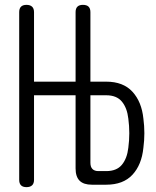

<svg xmlns="http://www.w3.org/2000/svg" viewBox="-20 -760 640 790"><path d="M291 -368H120V-20Q120 -5 112 2.5Q104 10 89 10Q74 10 66.5 2.5Q59 -5 59 -20V-710Q59 -725 66.5 -732.5Q74 -740 89 -740Q104 -740 112 -732.5Q120 -725 120 -710V-424H291V-710Q291 -725 298.5 -732.5Q306 -740 321 -740Q337 -740 344.5 -732.5Q352 -725 352 -710V-424H417Q487 -424 525 -382.5Q563 -341 570 -272Q574 -242 574 -212Q574 -182 570 -152Q563 -82 525 -41Q487 0 417 0H358Q324 0 307.5 -16.5Q291 -33 291 -67ZM352 -90Q352 -73 360.5 -64.5Q369 -56 385 -56H417Q460 -56 481.5 -82Q503 -108 508 -152Q512 -182 512 -212Q512 -242 508 -272Q503 -316 481.5 -342Q460 -368 417 -368H352Z"/></svg>

Font: Maple Mono NL ExtraLight
Style: Regular
Weight: 275
Monospace: yes
Designer: subframe7536
Version: Version 7.000